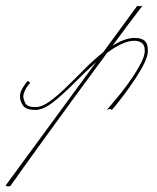

<svg xmlns="http://www.w3.org/2000/svg" viewBox="-282 -382 559 683"><path d="M197 -247Q221 -247 232.5 -237Q244 -227 244 -201Q244 -183 231 -156.5Q218 -130 199 -101.5Q180 -73 161 -47.5Q142 -22 129 -6.5Q116 9 116 9Q116 9 114.5 7.5Q113 6 108 6Q104 6 102.5 7Q101 8 97 9Q100 7 114.5 -10Q129 -27 149 -52Q169 -77 188 -105Q207 -133 220 -158.5Q233 -184 233 -201Q233 -222 222 -229.5Q211 -237 197 -237Q174 -237 149 -225Q124 -213 99 -194Q47 -124 -11 -44.5Q-69 35 -128.5 117Q-188 199 -244 278Q-244 278 -245.5 279.5Q-247 281 -252 281Q-258 281 -260 279.5Q-262 278 -262 278L60 -161Q20 -125 -19 -85.5Q-58 -46 -93 -18.5Q-128 9 -156 9Q-190 9 -200.5 -7Q-211 -23 -211 -39Q-211 -53 -201.5 -69Q-192 -85 -184 -94L-174 -88Q-184 -78 -191.5 -63.5Q-199 -49 -199 -39Q-199 -29 -192 -15Q-185 -1 -156 -1Q-133 -1 -105.5 -21Q-78 -41 -46.5 -71.5Q-15 -102 18 -135.5Q51 -169 85 -196L206 -361Q206 -361 208 -360.5Q210 -360 213 -360Q218 -360 221.5 -361Q225 -362 225 -362Q202 -332 175 -296Q148 -260 118 -219Q138 -232 158 -239.5Q178 -247 197 -247Z"/></svg>

Font: Kapakana Light
Style: Regular
Weight: 300
Designer: Kyosuke Nagai
Version: Version 1.000